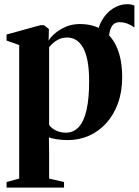

<svg xmlns="http://www.w3.org/2000/svg" viewBox="-20 -642 646 895"><path d="M483 -348 442.5 -403.5 432 -455Q432.5 -505.5 453 -543.2Q473.5 -581 505.8 -601.8Q538 -622.5 573 -622.5Q593 -622.5 606.5 -616V-514Q591 -525 574 -531.8Q557 -538.5 536.5 -538.5Q523 -538.5 512.5 -531.5Q502 -524.5 495.5 -507.8Q489 -491 487.5 -462ZM10.5 232.5V206.5L69.5 190.5V-432L10.5 -453V-481L168 -524.5H185.5L208 -506.5L206.5 -452Q214 -467 234.8 -485.2Q255.5 -503.5 285.8 -516.8Q316 -530 352 -530Q415 -530 459.2 -501.2Q503.5 -472.5 526.5 -417Q549.5 -361.5 549.5 -281.5Q549.5 -214.5 529.8 -160.2Q510 -106 475.2 -67.8Q440.5 -29.5 394.5 -9.2Q348.5 11 296 11Q269 11 244 7Q219 3 208 -1.5L209 70.5V190.5L278.5 206.5V232.5ZM286.5 -23.5Q323 -23.5 347.2 -50Q371.5 -76.5 383.5 -129.8Q395.5 -183 395.5 -262.5Q395.5 -320 387.8 -359Q380 -398 366 -421.8Q352 -445.5 333.5 -456.2Q315 -467 294.5 -467Q271 -467 254 -458.8Q237 -450.5 226.2 -440.2Q215.5 -430 209 -422.5V-60Q218 -45 239.8 -34.2Q261.5 -23.5 286.5 -23.5Z"/></svg>

Font: Merriweather 120pt
Style: Bold
Weight: 700
Designer: Eben Sorkin
Foundry: Eben Sorkin
Version: Version 2.100